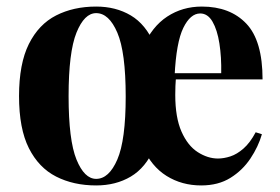

<svg xmlns="http://www.w3.org/2000/svg" viewBox="-20 -551 854 585"><path d="M273 -531Q333 -531 378.5 -504Q424 -477 450 -417Q476 -357 476 -258Q476 -159 450 -99.5Q424 -40 378.5 -13Q333 14 273 14Q204 14 151 -13Q98 -40 68 -99.5Q38 -159 38 -258Q38 -357 68 -417Q98 -477 151 -504Q204 -531 273 -531ZM273 -511Q237 -511 213 -451.5Q189 -392 189 -258Q189 -124 213 -65Q237 -6 273 -6Q312 -6 337.5 -65Q363 -124 363 -257Q363 -392 337.5 -451.5Q312 -511 273 -511ZM595 -531Q681 -531 730.5 -479Q780 -427 780 -309H475L473 -328H654Q655 -377 648.5 -418.5Q642 -460 627.5 -485Q613 -510 590 -510Q560 -510 538.5 -466Q517 -422 512 -320L516 -314Q515 -302 514.5 -289Q514 -276 514 -262Q514 -193 533 -150Q552 -107 582.5 -87.5Q613 -68 644 -68Q662 -68 682 -74.5Q702 -81 722 -98.5Q742 -116 759 -148L778 -142Q767 -104 743 -68Q719 -32 682 -9Q645 14 593 14Q534 14 487.5 -15Q441 -44 415 -103Q389 -162 389 -253Q389 -346 416 -408Q443 -470 489.5 -500.5Q536 -531 595 -531Z"/></svg>

Font: Playfair Display
Style: Bold
Weight: 700
Designer: Claus Eggers Sørensen
Foundry: Claus Eggers Sørensen
Version: Version 1.203